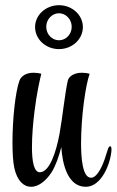

<svg xmlns="http://www.w3.org/2000/svg" viewBox="-20 -715 449 739"><path d="M207 -526C258 -526 299 -564 299 -611C299 -657 258 -695 207 -695C156 -695 115 -657 115 -611C115 -564 156 -526 207 -526ZM207 -560C180 -560 158 -583 158 -612C158 -640 180 -664 207 -664C234 -664 256 -640 256 -612C256 -583 234 -560 207 -560ZM100 4C126 4 155 -16 178 -51C195 -78 207 -114 216 -149C220 -83 241 4 310 4C370 4 405 -83 409 -136V-140C409 -149 407 -152 404 -152C401 -152 398 -148 396 -143C387 -114 379 -88 369 -69C354 -40 341 -31 331 -31H330C297 -31 292 -110 292 -163C292 -266 309 -386 325 -431C314 -434 304 -435 295 -435C265 -435 245 -421 241 -405C229 -350 221 -266 209 -199C196 -130 171 -52 133 -52C111 -52 103 -93 103 -148C103 -191 107 -241 113 -288C121 -355 135 -416 139 -431C128 -434 118 -435 109 -435C79 -435 61 -421 55 -405C39 -362 28 -255 28 -167C28 -128 30 -92 35 -69C46 -19 71 4 100 4Z"/></svg>

Font: Style Script
Style: Regular
Weight: 400
Designer: Robert E. Leuschke
Foundry: Robert E. Leuschke
Version: Version 1.010